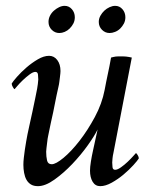

<svg xmlns="http://www.w3.org/2000/svg" viewBox="-20 -631 535 657"><path d="M288 -47Q288 -24 297 -9Q306 6 323 6Q341 6 362.5 -6Q384 -18 403 -34Q422 -50 436.5 -66Q451 -82 455 -89Q455 -94 451 -100.5Q447 -107 445 -107Q444 -106 436 -97Q428 -88 417 -77.5Q406 -67 394 -58.5Q382 -50 374 -50Q366 -50 365 -59Q364 -68 364 -75Q364 -79 365 -89Q366 -99 368 -107L431 -434Q427 -435 421.5 -436Q416 -437 411 -437.5Q406 -438 401 -438Q396 -438 392 -438Q388 -438 384 -438Q380 -438 376 -437.5Q372 -437 368 -436Q364 -435 360 -434Q357 -418 354.5 -404.5Q352 -391 349 -378Q346 -365 343.5 -351.5Q341 -338 338 -323Q329 -276 304.5 -230.5Q280 -185 252 -149Q224 -113 197.5 -91Q171 -69 157 -69Q144 -69 141 -82Q138 -95 138 -112Q138 -116 139 -124Q140 -132 141 -140.5Q142 -149 143 -156.5Q144 -164 145 -167Q154 -212 162 -247Q168 -278 173.5 -304.5Q179 -331 180 -334Q182 -342 183 -350.5Q184 -359 185 -366.5Q186 -374 186.5 -379.5Q187 -385 187 -388Q187 -411 176 -425.5Q165 -440 148 -440Q130 -440 109.5 -428Q89 -416 70.5 -400Q52 -384 38 -368Q24 -352 20 -345Q20 -340 24 -333Q28 -326 30 -326Q31 -327 39 -336.5Q47 -346 58 -356.5Q69 -367 81 -376Q93 -385 101 -385Q109 -385 110 -375.5Q111 -366 111 -359Q111 -355 109.5 -343.5Q108 -332 107 -327Q105 -316 100.5 -294.5Q96 -273 91 -249Q86 -225 81 -203.5Q76 -182 74 -171Q72 -160 69.5 -146.5Q67 -133 65 -118.5Q63 -104 61.5 -91Q60 -78 60 -67Q60 -53 62.5 -39.5Q65 -26 70.5 -16Q76 -6 85.5 0Q95 6 110 6Q135 6 166.5 -16.5Q198 -39 227.5 -70Q257 -101 280.5 -134Q304 -167 314 -188Q311 -175 307 -156Q303 -137 298.5 -117Q294 -97 291 -78Q288 -59 288 -47ZM318 -556Q318 -540 329 -529Q340 -518 355 -518Q364 -518 374 -522Q384 -526 391.5 -533.5Q399 -541 404 -550.5Q409 -560 409 -572Q409 -588 399 -599.5Q389 -611 374 -611Q365 -611 355 -606.5Q345 -602 337 -594.5Q329 -587 323.5 -577Q318 -567 318 -556ZM146 -556Q146 -540 157 -529Q168 -518 183 -518Q192 -518 201.5 -522Q211 -526 218.5 -533.5Q226 -541 231 -550.5Q236 -560 236 -572Q236 -588 226 -599.5Q216 -611 201 -611Q192 -611 182.5 -606.5Q173 -602 164.5 -594.5Q156 -587 151 -577Q146 -567 146 -556Z"/></svg>

Font: Vermiglione
Style: Italic
Weight: 400
Italic angle: -11°
Version: Version 1.105